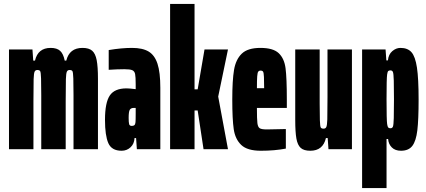

<svg xmlns="http://www.w3.org/2000/svg" viewBox="-20 -763 2181 982"><path d="M26 -510H146L150 -453H159Q174 -518 239 -518Q271 -518 287.5 -503Q304 -488 311 -453H319Q335 -518 402 -518Q435 -518 451.5 -503.5Q468 -489 474.5 -455.5Q481 -422 481 -360V0H356V-277Q356 -330 355 -361.5Q354 -393 350.5 -399Q347 -405 336 -405Q326 -405 322 -396.5Q318 -388 317 -358Q316 -328 316 -244V0H191V-277Q191 -330 190 -361.5Q189 -393 185.5 -399Q182 -405 171 -405Q161 -405 157 -396.5Q153 -388 152 -358Q151 -328 151 -244V0H26Z M517 -150Q517 -238 541.5 -274.5Q566 -311 627 -311Q642 -311 674 -307V-332Q674 -370 671 -384.5Q668 -399 656.5 -404Q645 -409 616 -409Q581 -409 536 -406V-507Q602 -518 655 -518Q709 -518 740 -499.5Q771 -481 785.5 -437Q800 -393 800 -314V0H680L676 -57H668Q667 -28 648 -10Q629 8 602 8Q551 8 534 -31Q517 -70 517 -150ZM673 -138Q674 -148 674 -184V-211H664Q649 -211 643.5 -201Q638 -191 638 -160Q638 -137 640.5 -128Q643 -119 654 -119Q663 -119 667.5 -123Q672 -127 673 -138Z M850 0V-743H975V-306H991L1026 -510H1146L1096 -269L1146 0H1021L991 -198H975V0Z M1447 -211H1294Q1294 -153 1296.5 -133Q1299 -113 1308.5 -107Q1318 -101 1345 -101L1442 -103V-3Q1385 8 1314 8Q1245 8 1214 -21.5Q1183 -51 1175.5 -102Q1168 -153 1168 -254Q1168 -352 1177 -405.5Q1186 -459 1216.5 -488.5Q1247 -518 1312 -518Q1377 -518 1405.5 -491Q1434 -464 1440.5 -414Q1447 -364 1447 -254ZM1294 -312H1331Q1331 -347 1330 -369Q1329 -391 1325.5 -396.5Q1322 -402 1312 -402Q1305 -402 1301 -397Q1297 -392 1295.5 -373Q1294 -354 1294 -312Z M1490 -150V-510H1615V-233Q1615 -180 1616 -148.5Q1617 -117 1620.5 -111Q1624 -105 1635 -105Q1645 -105 1649 -113.5Q1653 -122 1654 -152Q1655 -182 1655 -266V-510H1780V0H1660L1656 -57H1647Q1632 8 1567 8Q1534 8 1518 -6.5Q1502 -21 1496 -54Q1490 -87 1490 -150Z M1832 -510H1952L1956 -454H1964Q1967 -485 1986.5 -501.5Q2006 -518 2028 -518Q2065 -518 2084.5 -496Q2104 -474 2112.5 -417.5Q2121 -361 2121 -254Q2121 -151 2114.5 -96.5Q2108 -42 2089 -17Q2070 8 2031 8Q2001 8 1984 -9Q1967 -26 1965 -52H1957V199H1832ZM1995 -255Q1995 -315 1994 -351Q1993 -387 1989.5 -395Q1986 -403 1977 -403Q1969 -403 1965.5 -399.5Q1962 -396 1960 -382Q1957 -363 1957 -255Q1957 -149 1960 -129Q1962 -115 1965.5 -111Q1969 -107 1977 -107Q1986 -107 1989.5 -115Q1993 -123 1994 -159Q1995 -195 1995 -255Z"/></svg>

Font: Saira Ultra Condensed Black
Style: Regular
Weight: 900
Width: 1
Designer: Hector Gatti with collaboration of the Omnibus-Type team
Foundry: Omnibus-Type
Version: Version 1.001; ttfautohint (v1.8)